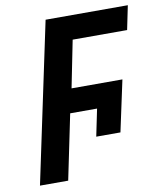

<svg xmlns="http://www.w3.org/2000/svg" viewBox="-81 -779 709 844"><g transform="rotate(-10 273.5 -357.0)"><path d="M29 0 180 -714H547L525 -607H282L240 -397H467L418 -169H310L335 -290H215L155 0Z"/></g></svg>

Font: Noto Sans Display SemiBold
Style: Italic
Weight: 600
Italic angle: -12°
Designer: Monotype Design Team
Foundry: Monotype Imaging Inc.
Version: Version 2.003